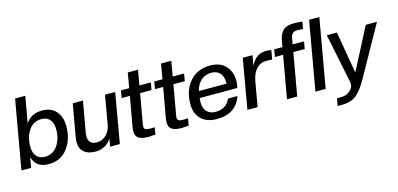

<svg xmlns="http://www.w3.org/2000/svg" viewBox="-77 -1221 3983 1922"><g transform="rotate(-15 1914.0 -260.5)"><path d="M287 10Q156 10 124 -106L106 0H5L130 -712H236L187 -438Q244 -526 357 -526Q452 -526 503 -467.5Q554 -409 554 -314Q554 -174 482.5 -82Q411 10 287 10ZM270 -71Q351 -71 399.5 -138.5Q448 -206 448 -308Q448 -374 417 -409.5Q386 -445 330 -445Q248 -445 200 -377.5Q152 -310 152 -208Q152 -142 183 -106.5Q214 -71 270 -71Z M772 10Q696 10 653.5 -26.5Q611 -63 611 -131Q611 -155 615 -175L675 -516H781L724 -194Q721 -174 721 -159Q723 -76 808 -76Q864 -76 905.5 -115.5Q947 -155 959 -225L1009 -516H1115L1025 0H924L938 -79Q877 10 772 10Z M1324 5Q1253 5 1220.5 -16Q1188 -37 1188 -88Q1188 -111 1192 -132L1247 -440H1162L1175 -516H1260L1287 -672H1393L1366 -516H1484L1471 -440H1353L1298 -129Q1296 -122 1296 -109Q1296 -88 1309.5 -79.5Q1323 -71 1354 -71L1406 -72L1394 0Q1339 5 1324 5Z M1669 5Q1598 5 1565.5 -16Q1533 -37 1533 -88Q1533 -111 1537 -132L1592 -440H1507L1520 -516H1605L1632 -672H1738L1711 -516H1829L1816 -440H1698L1643 -129Q1641 -122 1641 -109Q1641 -88 1654.5 -79.5Q1668 -71 1699 -71L1751 -72L1739 0Q1684 5 1669 5Z M2032 10Q1927 10 1868.5 -47Q1810 -104 1810 -202Q1810 -344 1888 -435Q1966 -526 2100 -526Q2205 -526 2260.5 -464.5Q2316 -403 2316 -314Q2316 -276 2306 -238H1916Q1913 -216 1913 -197Q1913 -132 1946 -97.5Q1979 -63 2038 -63Q2145 -63 2189 -160H2286Q2261 -80 2196.5 -35Q2132 10 2032 10ZM2094 -453Q2032 -453 1988 -416Q1944 -379 1927 -308H2213V-323Q2213 -383 2181.5 -418Q2150 -453 2094 -453Z M2453 0H2347L2437 -516H2538L2519 -408Q2571 -522 2677 -522Q2709 -522 2733 -516L2717 -423L2658 -425Q2595 -425 2553.5 -381.5Q2512 -338 2497 -253Z M2863 0H2757L2835 -440H2750L2763 -516H2848L2858 -570Q2871 -648 2907 -682.5Q2943 -717 3019 -717Q3054 -717 3107 -712L3094 -639L3037 -641Q3002 -641 2986 -625Q2970 -609 2964 -573L2954 -516H3072L3059 -440H2941Z M3158 0H3052L3177 -712H3283Z M3230 196 3243 120H3289Q3339 120 3377 88Q3415 56 3415 14Q3415 8 3413 -2L3308 -516H3413L3487 -82L3712 -516H3828L3541 -2Q3478 111 3421.5 153.5Q3365 196 3280 196Z"/></g></svg>

Font: Creato Display Medium
Style: Italic
Weight: 500
Italic angle: -10°
Version: Version 1.000